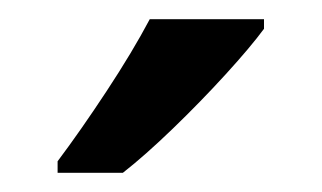

<svg xmlns="http://www.w3.org/2000/svg" viewBox="-20 -786 335 200"><path d="M255 -756Q241 -737 215 -708.5Q189 -680 160 -652Q131 -624 108 -606H40V-618Q64 -650 91 -691Q118 -732 136 -766H255Z"/></svg>

Font: Noto Sans Telugu SemiCondensed Medium
Style: Regular
Weight: 500
Width: 4
Designer: Jelle Bosma - Monotype Design Team
Foundry: Monotype Imaging Inc.
Version: Version 2.005; ttfautohint (v1.8.4.7-5d5b)